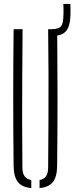

<svg xmlns="http://www.w3.org/2000/svg" viewBox="-20 -948 377 973"><path d="M180.5 5V-35.5Q203.5 -40 213.8 -55.5Q224 -71 224 -100.5Q225 -216.5 225.5 -333.2Q226 -450 225.8 -567.2Q225.5 -684.5 224 -800H242.5Q276.5 -801 288 -813.2Q299.5 -825.5 301 -860.5Q301.5 -870.5 301.8 -882.5Q302 -894.5 301.8 -906.2Q301.5 -918 301 -928H336.5Q337 -918 337.2 -906.2Q337.5 -894.5 337.2 -882.5Q337 -870.5 336.5 -860.5Q333.5 -810 312.5 -788Q298 -772.5 270 -768Q271.5 -610.5 271.5 -453Q271.5 -279.5 269.5 -106Q269 -52 248 -25.5Q227 1 180.5 5ZM49 -106Q47 -279.5 47 -453Q47 -626.5 49 -800H94.5Q93.5 -684.5 92.8 -567.2Q92 -450 92.2 -333.2Q92.5 -216.5 93.5 -100.5Q93.5 -71 104.2 -55.5Q115 -40 138.5 -35.5V5Q91.5 1 70.8 -25.5Q50 -52 49 -106Z"/></svg>

Font: Big Shoulders Stencil Display Thin Light
Style: Regular
Weight: 300
Version: Version 2.001